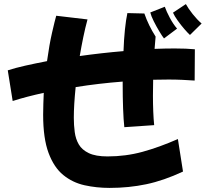

<svg xmlns="http://www.w3.org/2000/svg" viewBox="-20 -868 1040 939"><path d="M909 -697Q899 -706 882 -725.5Q865 -745 849 -767.5Q833 -790 826 -806L889 -848Q901 -826 922.5 -799Q944 -772 966 -753ZM782 -680Q774 -690 759.5 -714Q745 -738 732 -764Q719 -790 715 -807L786 -835Q794 -812 810.5 -781Q827 -750 846 -728ZM191 -307Q191 -334 192 -361Q193 -388 194 -414Q153 -405 114.5 -395Q76 -385 42 -374L18 -524Q55 -536 104 -547Q153 -558 210 -569Q221 -649 234.5 -708Q248 -767 255 -791L408 -773Q397 -733 387.5 -687Q378 -641 370 -594Q477 -609 584 -618Q586 -675 591 -723.5Q596 -772 603 -804L686 -802Q706 -744 741 -689Q738 -660 736 -629Q790 -631 834 -631Q863 -631 888 -630Q913 -629 933 -627L932 -474Q904 -476 872 -477.5Q840 -479 805 -479Q768 -479 729 -478Q728 -438 728 -400Q728 -360 729.5 -322.5Q731 -285 734 -256L588 -246Q584 -282 582 -337Q580 -392 580 -454V-469Q463 -460 350 -442Q341 -354 341 -292Q341 -256 345.5 -222Q350 -188 365.5 -161.5Q381 -135 414.5 -119Q448 -103 506 -103Q595 -103 677 -125.5Q759 -148 850 -188L875 -29Q781 15 695.5 33Q610 51 516 51Q452 51 393.5 38Q335 25 289.5 -12Q244 -49 217.5 -120Q191 -191 191 -307Z"/></svg>

Font: Mochiy Pop One
Style: Regular
Weight: 400
Designer: FONTDASU
Foundry: FONTDASU / Google Inc. / Adobe
Version: Version 2.000